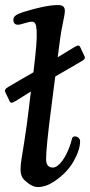

<svg xmlns="http://www.w3.org/2000/svg" viewBox="-37 -736 361 770"><path d="M77.6 -292.5 86.9 -369.1Q49.3 -345.7 25.4 -330.6Q15.1 -324.7 10.7 -324Q6.3 -323.2 2 -329.1L-16.1 -367.2Q-21.5 -377.4 -3.4 -387.7Q12.2 -397.5 47.6 -417.5Q83 -437.5 96.7 -445.8L97.2 -447.3Q105 -511.2 108.2 -550.3Q111.3 -589.4 110.1 -611.6Q108.9 -633.8 104.5 -641.4Q100.1 -648.9 91.3 -648.9Q80.1 -648.9 61.3 -642.8Q42.5 -636.7 35.6 -636.7Q25.9 -636.7 21.2 -642.1Q16.6 -647.5 16.6 -655.8Q16.6 -666.5 25.1 -673.3Q33.7 -680.2 54.2 -687Q146 -715.8 196.3 -715.8Q223.1 -715.8 223.1 -693.4Q223.1 -679.7 215.8 -646.7Q208.5 -613.8 203.6 -576.2L194.3 -506.3Q207.5 -514.6 230 -528.1Q252.4 -541.5 261.2 -546.9Q271.5 -552.7 275.9 -553.5Q280.3 -554.2 284.2 -548.3L301.8 -510.7Q304.7 -504.4 302 -500Q299.3 -495.6 289.6 -490.2Q273.9 -480.5 237.8 -460Q201.7 -439.5 184.6 -429.2L168 -299.8Q147.9 -145 147.9 -98.1Q147.9 -64 174.8 -64Q192.4 -64 212.4 -90.6Q232.4 -117.2 246.1 -159.7Q247.6 -164.6 249.5 -171.9Q251.5 -179.2 252.4 -181.9Q253.4 -184.6 256.1 -186.8Q258.8 -189 263.2 -189Q272 -189 278.1 -183.1Q284.2 -177.2 284.2 -169.9Q284.2 -134.8 258.1 -88.9Q231.9 -43 181.2 -8.8Q147 14.2 114.3 14.2Q89.8 14.2 59.1 -15.6Q45.4 -29.8 45.4 -55.7Q45.4 -73.7 49.1 -96.9Q52.7 -120.1 61.3 -173.6Q69.8 -227.1 77.6 -292.5Z"/></svg>

Font: Cooper* Medium
Style: Italic
Weight: 500
Italic angle: -7°
Designer: Owen Earl
Foundry: indestructible type*
Version: Version 0.001